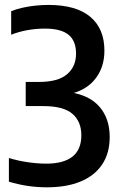

<svg xmlns="http://www.w3.org/2000/svg" viewBox="-20 -770 504 799"><path d="M175.5 9.5Q134 9.5 94.2 3.5Q54.5 -2.5 17 -14V-112.5Q54 -101 95.5 -95Q137 -89 172.5 -89Q244.5 -89 281.5 -118.2Q318.5 -147.5 318.5 -207Q318.5 -264.5 281.2 -296.5Q244 -328.5 160.5 -328.5H87V-429H142Q221.5 -429 259 -461Q296.5 -493 296.5 -547Q296.5 -600 265 -625.5Q233.5 -651 167 -651Q130 -651 94 -644.5Q58 -638 26.5 -625.5V-723.5Q46.5 -731.5 72.2 -737.5Q98 -743.5 126.5 -746.5Q155 -749.5 181.5 -749.5Q296.5 -749.5 355.5 -700.2Q414.5 -651 414.5 -559Q414.5 -490 376.5 -441.8Q338.5 -393.5 269 -378.5L269.5 -386.5Q352.5 -374 394.5 -325.2Q436.5 -276.5 436.5 -199.5Q436.5 -132.5 405.2 -85.8Q374 -39 315.8 -14.8Q257.5 9.5 175.5 9.5Z"/></svg>

Font: Encode Sans SC Condensed SemiBold
Style: Regular
Weight: 600
Width: 3
Designer: Multiple Designers
Foundry: Impallari Type
Version: Version 3.002